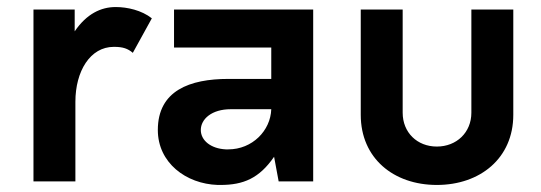

<svg xmlns="http://www.w3.org/2000/svg" viewBox="-20 -515 1537 545"><path d="M192 -426V-488H75V0H194V-226C194 -313 236 -382 303 -382H304C329 -382 343 -377 357 -365L411 -463C382 -486 341 -495 309 -495H308C267 -495 226 -476 192 -426Z M606 10C671 10 716 -9 758 -70L771 0H869V-488H474V-380H750V-291H628C519 -291 428 -258 428 -146C428 -53 508 7 598 10ZM628 -91H621C579 -93 550 -116 550 -146C550 -177 581 -205 635 -205H750C748 -144 696 -91 628 -91Z M1437 -488H1318V-195C1318 -139 1276 -99 1220 -99C1164 -99 1123 -139 1123 -195V-488H1004V-189C1004 -66 1097 10 1220 10C1343 10 1437 -66 1437 -189Z"/></svg>

Font: FREAK Grotesk Next
Style: Bold
Weight: 700
Width: 3
Designer: La Scuola Open Source
Foundry: La Scuola Open Source
Version: Version 1.000;PS 1.0;hotconv 1.0.72;makeotf.lib2.5.5900